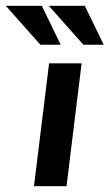

<svg xmlns="http://www.w3.org/2000/svg" viewBox="-66 -641 377 661"><path d="M215 -423 163 0H51L103 -423ZM143 -487H73L-46 -621H78ZM291 -487H221L102 -621H226Z"/></svg>

Font: Josefin Sans SemiBold
Style: Italic
Weight: 600
Italic angle: -7°
Designer: Santiago Orozco
Foundry: Typemade
Version: Version 2.000